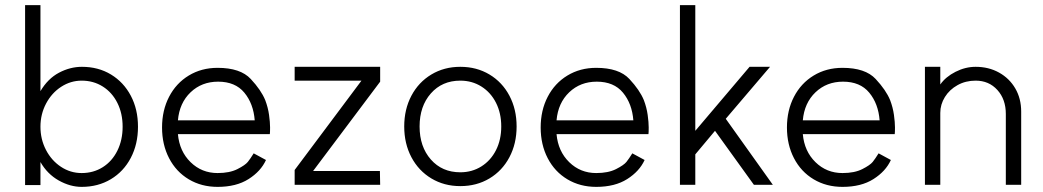

<svg xmlns="http://www.w3.org/2000/svg" viewBox="-20 -722 4076 750"><path d="M138 -89V1H78V-702H138V-366Q167 -415 210.5 -438Q254 -461 300 -461Q364 -461 413.5 -431Q463 -401 491 -348Q519 -295 519 -227Q519 -159 491 -105.5Q463 -52 413 -22Q363 8 299 8Q254 8 209.5 -17Q165 -42 138 -89ZM459 -227Q459 -279 438.5 -320Q418 -361 381.5 -384Q345 -407 299 -407Q256 -407 219 -383Q182 -359 160 -317.5Q138 -276 138 -227Q138 -178 159.5 -136.5Q181 -95 218 -70.5Q255 -46 299 -46Q345 -46 381.5 -69Q418 -92 438.5 -133.5Q459 -175 459 -227Z M613 -224Q613 -291 640.5 -344Q668 -397 717.5 -427Q767 -457 830 -457Q919 -457 959.5 -413.5Q1000 -370 1016 -331Q1027 -302 1031 -273Q1035 -244 1035 -224Q1035 -204 1034 -198H675Q681 -131 724.5 -88.5Q768 -46 830 -46Q877 -46 907.5 -61.5Q938 -77 948 -89.5Q958 -102 971 -123L1019 -97Q999 -53 951 -22.5Q903 8 830 8Q767 8 717.5 -21.5Q668 -51 640.5 -104Q613 -157 613 -224ZM832 -403Q768 -403 724.5 -361.5Q681 -320 675 -252H975Q970 -317 934.5 -360Q899 -403 832 -403Z M1465 -403 1203 -54H1464L1465 0H1131V-58L1392 -407H1131V-461H1465Z M1938 -228Q1938 -280 1917.5 -320.5Q1897 -361 1860.5 -384Q1824 -407 1778 -407Q1707 -407 1663 -357Q1619 -307 1619 -228Q1619 -149 1663 -99Q1707 -49 1778 -49Q1824 -49 1860.5 -72Q1897 -95 1917.5 -135.5Q1938 -176 1938 -228ZM1998 -228Q1998 -161 1970 -108Q1942 -55 1892 -25Q1842 5 1778 5Q1715 5 1665 -25Q1615 -55 1587 -108Q1559 -161 1559 -228Q1559 -295 1587 -348Q1615 -401 1665 -431Q1715 -461 1778 -461Q1842 -461 1892 -431Q1942 -401 1970 -348Q1998 -295 1998 -228Z M2092 -224Q2092 -291 2119.5 -344Q2147 -397 2196.5 -427Q2246 -457 2309 -457Q2398 -457 2438.5 -413.5Q2479 -370 2495 -331Q2506 -302 2510 -273Q2514 -244 2514 -224Q2514 -204 2513 -198H2154Q2160 -131 2203.5 -88.5Q2247 -46 2309 -46Q2356 -46 2386.5 -61.5Q2417 -77 2427 -89.5Q2437 -102 2450 -123L2498 -97Q2478 -53 2430 -22.5Q2382 8 2309 8Q2246 8 2196.5 -21.5Q2147 -51 2119.5 -104Q2092 -157 2092 -224ZM2311 -403Q2247 -403 2203.5 -361.5Q2160 -320 2154 -252H2454Q2449 -317 2413.5 -360Q2378 -403 2311 -403Z M2696 -211 2908 -461H2988L2815 -258L2999 0H2925L2773 -211L2696 -119V0H2636V-702H2696Z M3054 -224Q3054 -291 3081.5 -344Q3109 -397 3158.5 -427Q3208 -457 3271 -457Q3360 -457 3400.5 -413.5Q3441 -370 3457 -331Q3468 -302 3472 -273Q3476 -244 3476 -224Q3476 -204 3475 -198H3116Q3122 -131 3165.5 -88.5Q3209 -46 3271 -46Q3318 -46 3348.5 -61.5Q3379 -77 3389 -89.5Q3399 -102 3412 -123L3460 -97Q3440 -53 3392 -22.5Q3344 8 3271 8Q3208 8 3158.5 -21.5Q3109 -51 3081.5 -104Q3054 -157 3054 -224ZM3273 -403Q3209 -403 3165.5 -361.5Q3122 -320 3116 -252H3416Q3411 -317 3375.5 -360Q3340 -403 3273 -403Z M3791 -407Q3752 -407 3720.5 -389.5Q3689 -372 3671 -343Q3653 -314 3653 -281V0H3593V-461H3653V-392Q3674 -422 3712.5 -441.5Q3751 -461 3791 -461Q3842 -461 3882.5 -438.5Q3923 -416 3946 -376.5Q3969 -337 3969 -286V0H3909V-277Q3909 -334 3876 -370.5Q3843 -407 3791 -407Z"/></svg>

Font: SUITE Light
Style: Regular
Weight: 300
Designer: Sun
Foundry: Sun
Version: Version 2.040